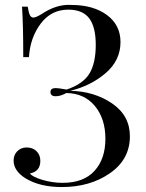

<svg xmlns="http://www.w3.org/2000/svg" viewBox="-20 -742 589 776"><path d="M115 -671Q125 -671 148 -685Q209 -726 268 -722Q357 -722 412 -681.5Q467 -641 467 -572Q467 -498 407 -446.5Q347 -395 264 -375Q361 -373 433 -324Q505 -275 505 -191Q505 -98 424.5 -42Q344 14 230 14Q140 14 82 -22Q35 -52 35 -93Q35 -116 50 -131Q65 -146 88 -146Q112 -146 127.5 -131Q143 -116 143 -92Q143 -49 101 -41Q111 -27 151.5 -15Q192 -3 233 -3Q318 -3 362 -51.5Q406 -100 406 -181Q406 -262 363.5 -313.5Q321 -365 248 -366Q225 -353 205 -353Q184 -353 184 -370Q184 -386 205 -386Q217 -386 249 -380Q315 -402 341 -444Q367 -486 367 -561Q367 -633 340.5 -668Q314 -703 256 -703Q187 -703 144.5 -646.5Q102 -590 97 -511H74Q74 -643 69 -715H92Q96 -690 101 -680.5Q106 -671 115 -671Z"/></svg>

Font: Playfair Display
Style: Regular
Weight: 400
Designer: Claus Eggers S?rensen
Foundry: Claus Eggers S?rensen
Version: Version 1.003